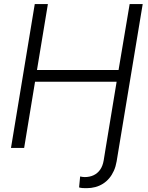

<svg xmlns="http://www.w3.org/2000/svg" viewBox="-20 -748 748 971"><path d="M514.6 0H581.1L569.8 68.4Q565.4 94.2 555.9 115.5Q546.4 136.7 532.5 153.3Q518.6 169.9 500.7 181.2Q482.9 192.4 462.2 198Q441.4 203.6 418.5 203.6Q408.7 204.1 397.5 203.1Q386.2 202.1 379.9 199.7L385.3 144.5Q391.1 146 397.7 146.7Q404.3 147.5 408.7 147.5Q433.6 147.5 453.4 138.2Q473.1 128.9 486.3 110.4Q499.5 91.8 504.4 63ZM35.6 0 155.8 -727.5H222.2L167 -394H579.6L635.7 -727.5H701.7L581.1 0H514.6L569.8 -334.5H157.2L102.1 0Z"/></svg>

Font: Inter Tight Light
Style: Italic
Weight: 300
Italic angle: -9.39999°
Designer: Rasmus Andersson
Foundry: rsms
Version: Version 3.004